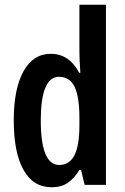

<svg xmlns="http://www.w3.org/2000/svg" viewBox="-20 -780 526 810"><path d="M198 10Q120 10 79 -63.5Q38 -137 38 -272Q38 -405 79 -479Q120 -553 194 -553Q272 -553 314 -473H319Q317 -502 316 -523Q315 -544 315 -559V-760H427V0H337L322 -63H315Q292 -26 265 -8Q238 10 198 10ZM230 -84Q273 -84 294 -125Q315 -166 315 -252V-283Q315 -372 294.5 -414Q274 -456 229 -456Q190 -456 171 -409Q152 -362 152 -273Q152 -84 230 -84Z"/></svg>

Font: Noto Sans Lao ExtraCondensed SemiBold
Style: Regular
Weight: 600
Width: 2
Designer: Monotype Design Team
Foundry: Monotype Imaging Inc.
Version: Version 2.003; ttfautohint (v1.8.4.7-5d5b)